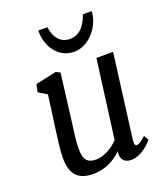

<svg xmlns="http://www.w3.org/2000/svg" viewBox="-147 -908 884 1020"><g transform="rotate(-20 294.5 -398.0)"><path d="M80.6 -124.5C80.6 -22.5 129.9 9.8 205.1 9.8C278.8 9.8 330.6 -23.9 366.2 -58.6C360.4 -17.6 378.9 8.8 420.4 8.8C479 8.8 532.7 -47.9 541 -62L525.9 -87.9C497.1 -61.5 484.4 -55.2 474.1 -55.2C463.4 -55.2 460 -66.9 463.4 -92.3L524.4 -564H430.2L371.6 -120.1C339.8 -87.4 291 -57.1 246.1 -57.1C203.6 -57.1 176.3 -71.8 176.3 -139.6C176.3 -189 183.6 -228.5 190.9 -287.6L224.6 -556.2L201.2 -567.9L83 -542.5L74.2 -499L122.1 -470.2L97.7 -291.5C89.8 -233.4 80.6 -167.5 80.6 -124.5ZM331.1 -634.8C413.1 -634.8 479.5 -714.4 490.2 -790C491.2 -795.4 491.7 -800.8 491.7 -806.2H441.9C430.7 -776.9 405.3 -706.5 333.5 -706.5C272 -706.5 251 -757.3 243.7 -791C242.7 -796.4 242.2 -801.8 241.7 -806.2H190.4C189.9 -803.2 189.9 -799.8 189.9 -796.9C189.9 -719.2 240.2 -634.8 331.1 -634.8Z"/></g></svg>

Font: Merriweather
Style: Italic
Weight: 400
Italic angle: -7.5°
Designer: Eben Sorkin
Foundry: Eben Sorkin
Version: Version 1.001